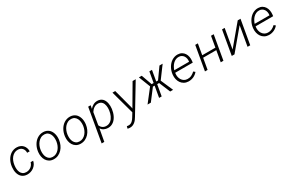

<svg xmlns="http://www.w3.org/2000/svg" viewBox="178 -1982 5514 3641"><g transform="rotate(-30 2934.5 -161.5)"><path d="M255.9 -39.6Q285.6 -38.6 312.5 -47.1Q339.4 -55.7 361.3 -71.8Q383.3 -87.9 399.2 -110.8Q415 -133.8 422.9 -162.6H478Q470.7 -123 449.5 -90.8Q428.2 -58.6 397.9 -35.9Q367.7 -13.2 330.1 -1.2Q292.5 10.7 252.9 9.8Q216.8 8.8 188 -2Q159.2 -12.7 137.7 -31.2Q116.2 -49.8 101.8 -74.7Q87.4 -99.6 79.3 -128.4Q71.3 -157.2 69.1 -189Q66.9 -220.7 70.3 -252.4L72.8 -273.4Q77.1 -307.6 87.9 -340.8Q98.6 -374 115.2 -403.8Q131.8 -433.6 154.3 -458.7Q176.8 -483.9 204.3 -501.7Q231.9 -519.5 264.6 -529.3Q297.4 -539.1 335 -538.1Q375.5 -537.1 408.4 -522.7Q441.4 -508.3 464.6 -483.2Q487.8 -458 500 -423.8Q512.2 -389.6 510.7 -349.6L455.1 -350.1Q456.5 -378.9 448.5 -403.8Q440.4 -428.7 424.6 -447.3Q408.7 -465.8 385.3 -476.8Q361.8 -487.8 332 -488.8Q287.1 -490.2 252 -471.4Q216.8 -452.6 191.4 -421.9Q166 -391.1 150.6 -352.1Q135.3 -313 129.9 -273.4L127.4 -252.9Q123 -217.3 126.5 -179.9Q129.9 -142.6 144 -111.8Q158.2 -81.1 185.3 -61Q212.4 -41 255.9 -39.6Z M645 -268.6Q649.4 -303.2 660.6 -336.9Q671.9 -370.6 689 -400.9Q706.1 -431.2 729.2 -456.8Q752.4 -482.4 780.8 -500.7Q809.1 -519 842.3 -529.1Q875.5 -539.1 913.6 -538.1Q949.7 -537.1 978.8 -526.1Q1007.8 -515.1 1030 -496.6Q1052.2 -478 1067.6 -452.6Q1083 -427.2 1091.8 -398.2Q1100.6 -369.1 1103.3 -337.4Q1106 -305.7 1102.5 -273.4L1100.6 -256.8Q1093.8 -204.6 1072 -156Q1050.3 -107.4 1015.9 -70.1Q981.4 -32.7 934.8 -10.7Q888.2 11.2 832 9.8Q778.3 8.3 740 -14.6Q701.7 -37.6 678.5 -74.5Q655.3 -111.3 646.5 -158Q637.7 -204.6 643.1 -252.4ZM701.2 -252Q697.3 -216.3 701.7 -179.2Q706.1 -142.1 721.7 -111.3Q737.3 -80.6 764.9 -60.5Q792.5 -40.5 835 -39.1Q879.9 -37.6 916 -56.6Q952.1 -75.7 978.5 -106.9Q1004.9 -138.2 1021 -177.7Q1037.1 -217.3 1043 -257.3L1044.9 -272.9Q1048.8 -308.6 1044.4 -346.2Q1040 -383.8 1024.4 -415Q1008.8 -446.3 981 -466.8Q953.1 -487.3 910.6 -488.8Q865.2 -490.2 829.3 -470.7Q793.5 -451.2 767.1 -419.7Q740.7 -388.2 724.6 -348.1Q708.5 -308.1 703.1 -268.6Z M1231.9 -268.6Q1236.3 -303.2 1247.6 -336.9Q1258.8 -370.6 1275.9 -400.9Q1293 -431.2 1316.2 -456.8Q1339.4 -482.4 1367.7 -500.7Q1396 -519 1429.2 -529.1Q1462.4 -539.1 1500.5 -538.1Q1536.6 -537.1 1565.7 -526.1Q1594.7 -515.1 1616.9 -496.6Q1639.2 -478 1654.5 -452.6Q1669.9 -427.2 1678.7 -398.2Q1687.5 -369.1 1690.2 -337.4Q1692.9 -305.7 1689.5 -273.4L1687.5 -256.8Q1680.7 -204.6 1658.9 -156Q1637.2 -107.4 1602.8 -70.1Q1568.4 -32.7 1521.7 -10.7Q1475.1 11.2 1418.9 9.8Q1365.2 8.3 1326.9 -14.6Q1288.6 -37.6 1265.4 -74.5Q1242.2 -111.3 1233.4 -158Q1224.6 -204.6 1230 -252.4ZM1288.1 -252Q1284.2 -216.3 1288.6 -179.2Q1293 -142.1 1308.6 -111.3Q1324.2 -80.6 1351.8 -60.5Q1379.4 -40.5 1421.9 -39.1Q1466.8 -37.6 1502.9 -56.6Q1539.1 -75.7 1565.4 -106.9Q1591.8 -138.2 1607.9 -177.7Q1624 -217.3 1629.9 -257.3L1631.8 -272.9Q1635.7 -308.6 1631.3 -346.2Q1627 -383.8 1611.3 -415Q1595.7 -446.3 1567.9 -466.8Q1540 -487.3 1497.6 -488.8Q1452.1 -490.2 1416.3 -470.7Q1380.4 -451.2 1354 -419.7Q1327.6 -388.2 1311.5 -348.1Q1295.4 -308.1 1290 -268.6Z M2261.2 -261.7Q2256.8 -229.5 2247.6 -196.3Q2238.3 -163.1 2223.9 -132.6Q2209.5 -102.1 2189.7 -75.7Q2169.9 -49.3 2144.3 -29.8Q2118.7 -10.3 2087.4 0.5Q2056.2 11.2 2018.6 10.3Q1974.6 9.3 1936.3 -9.3Q1897.9 -27.8 1873.5 -64.5L1825.2 203.1H1767.1L1894 -528.3L1948.2 -528.8L1934.6 -456.5Q1966.3 -494.6 2007.8 -516.8Q2049.3 -539.1 2100.6 -538.1Q2136.2 -537.1 2163.1 -525.4Q2189.9 -513.7 2209.2 -493.9Q2228.5 -474.1 2240.5 -448Q2252.4 -421.9 2258.5 -392.8Q2264.6 -363.8 2265.4 -332.8Q2266.1 -301.8 2262.7 -272.5ZM2204.6 -272.5Q2207.5 -294.9 2207.5 -319.3Q2207.5 -343.8 2203.6 -367.4Q2199.7 -391.1 2191.4 -412.4Q2183.1 -433.6 2168.7 -450Q2154.3 -466.3 2133.5 -476.3Q2112.8 -486.3 2084.5 -487.3Q2058.6 -488.3 2035.9 -481.2Q2013.2 -474.1 1993.4 -460.9Q1973.6 -447.8 1957.3 -429.7Q1940.9 -411.6 1927.7 -390.6L1883.3 -127.4Q1898.9 -86.9 1931.6 -63.5Q1964.4 -40 2008.3 -39.1Q2038.6 -38.1 2064 -47.1Q2089.4 -56.2 2109.6 -72.3Q2129.9 -88.4 2145.8 -110.4Q2161.6 -132.3 2173.1 -157.2Q2184.6 -182.1 2191.9 -209Q2199.2 -235.8 2203.1 -261.7Z M2598.6 -107.4 2603 -78.6 2866.7 -528.3H2935.1L2564.9 85Q2550.3 110.8 2532 134.5Q2513.7 158.2 2491.2 176Q2468.8 193.8 2441.9 204.3Q2415 214.8 2382.8 214.4Q2370.1 214.4 2357.2 212.2Q2344.2 210 2331.5 206.5L2344.2 158.7Q2354 160.2 2364.3 161.6Q2374.5 163.1 2384.8 163.1Q2407.7 163.1 2427 154.8Q2446.3 146.5 2462.4 132.6Q2478.5 118.7 2491.7 100.8Q2504.9 83 2515.6 64.9L2565.9 -17.1L2425.8 -528.3L2486.3 -528.8Z M3283.2 -244.1H3241.2L3198.7 0H3142.1L3185.1 -244.1H3147.5L2961.4 0H2889.2L3103.5 -274.9L3004.9 -528.3H3066.9L3150.4 -296.4H3193.4L3233.9 -528.3H3291L3250.5 -296.4H3290L3455.1 -528.3H3524.9L3332 -268.1L3448.7 0H3384.8Z M3784.7 9.8Q3731.4 8.3 3691.9 -13.7Q3652.3 -35.6 3627.2 -71.3Q3602.1 -106.9 3591.3 -152.8Q3580.6 -198.7 3585.4 -247.6L3587.9 -269Q3592.3 -302.7 3603.8 -335.9Q3615.2 -369.1 3632.8 -399.4Q3650.4 -429.7 3673.8 -455.6Q3697.3 -481.4 3725.8 -500Q3754.4 -518.6 3787.6 -528.8Q3820.8 -539.1 3857.4 -538.1Q3907.7 -536.6 3943.4 -515.6Q3979 -494.6 4000.7 -460.9Q4022.5 -427.2 4030.5 -384.3Q4038.6 -341.3 4033.7 -295.9L4029.3 -260.3H3645.5L3643.1 -248.5Q3637.7 -211.4 3644.3 -174.8Q3650.9 -138.2 3669.4 -108.6Q3688 -79.1 3718 -60.3Q3748 -41.5 3789.1 -40Q3837.4 -38.1 3877.7 -57.6Q3918 -77.1 3951.7 -110.4L3986.3 -82.5Q3948.2 -36.6 3896 -12.9Q3843.8 10.7 3784.7 9.8ZM3854.5 -488.3Q3814.9 -489.7 3782.7 -474.6Q3750.5 -459.5 3725.3 -434.3Q3700.2 -409.2 3682.1 -376.5Q3664.1 -343.8 3652.8 -310.1L3976.6 -309.6L3978 -316.9Q3982.4 -348.1 3976.6 -378.4Q3970.7 -408.7 3954.8 -432.9Q3939 -457 3913.6 -472.2Q3888.2 -487.3 3854.5 -488.3Z M4550.8 0H4492.2L4534.2 -242.2H4246.6L4204.1 0H4146.5L4238.3 -528.3H4295.9L4254.9 -291.5H4543L4584 -528.3H4642.6Z M5168.9 -528.3H5229.5L5137.7 0H5079.1L5154.3 -431.2L4793 0H4733.4L4825.2 -528.3H4882.8L4807.6 -96.7Z M5545.4 9.8Q5492.2 8.3 5452.6 -13.7Q5413.1 -35.6 5387.9 -71.3Q5362.8 -106.9 5352.1 -152.8Q5341.3 -198.7 5346.2 -247.6L5348.6 -269Q5353 -302.7 5364.5 -335.9Q5376 -369.1 5393.6 -399.4Q5411.1 -429.7 5434.6 -455.6Q5458 -481.4 5486.6 -500Q5515.1 -518.6 5548.3 -528.8Q5581.5 -539.1 5618.2 -538.1Q5668.5 -536.6 5704.1 -515.6Q5739.7 -494.6 5761.5 -460.9Q5783.2 -427.2 5791.3 -384.3Q5799.3 -341.3 5794.4 -295.9L5790 -260.3H5406.2L5403.8 -248.5Q5398.4 -211.4 5405 -174.8Q5411.6 -138.2 5430.2 -108.6Q5448.7 -79.1 5478.8 -60.3Q5508.8 -41.5 5549.8 -40Q5598.1 -38.1 5638.4 -57.6Q5678.7 -77.1 5712.4 -110.4L5747.1 -82.5Q5709 -36.6 5656.7 -12.9Q5604.5 10.7 5545.4 9.8ZM5615.2 -488.3Q5575.7 -489.7 5543.5 -474.6Q5511.2 -459.5 5486.1 -434.3Q5460.9 -409.2 5442.9 -376.5Q5424.8 -343.8 5413.6 -310.1L5737.3 -309.6L5738.8 -316.9Q5743.2 -348.1 5737.3 -378.4Q5731.4 -408.7 5715.6 -432.9Q5699.7 -457 5674.3 -472.2Q5648.9 -487.3 5615.2 -488.3Z"/></g></svg>

Font: Roboto Mono Light
Style: Italic
Weight: 300
Designer: Google
Version: Version 2.000985; 2015; ttfautohint (v1.3)